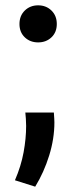

<svg xmlns="http://www.w3.org/2000/svg" viewBox="-20 -540 286 720"><path d="M112 160 36 136Q59 83 68.5 31Q78 -21 78 -68Q78 -80 77 -94.5Q76 -109 75 -118H182Q183 -103 183.5 -94.5Q184 -86 184 -81Q184 -20 164.5 43Q145 106 112 160ZM123 -381Q93 -381 73 -400Q53 -419 53 -450Q53 -481 73 -500.5Q93 -520 123 -520Q153 -520 173 -500.5Q193 -481 193 -450Q193 -419 173 -400Q153 -381 123 -381Z"/></svg>

Font: Ubuntu Sans Medium
Style: Regular
Weight: 500
Designer: Dalton Maag Ltd
Foundry: Dalton Maag Ltd
Version: Version 1.006; ttfautohint (v1.8.4.7-5d5b)